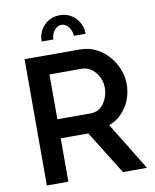

<svg xmlns="http://www.w3.org/2000/svg" viewBox="-98 -990 857 1063"><g transform="rotate(-10 331.0 -458.0)"><path d="M78 0V-710H388Q437 -710 477.5 -690Q518 -670 547.5 -637Q577 -604 594 -562Q611 -520 611 -477Q611 -442 601.5 -409Q592 -376 574.5 -349Q557 -322 532 -301Q507 -280 476 -269L641 0H506L354 -244H199V0ZM199 -351H387Q409 -351 427.5 -360.5Q446 -370 459 -387.5Q472 -405 480 -428.5Q488 -452 488 -477Q488 -504 479 -526.5Q470 -549 455 -566.5Q440 -584 421 -593.5Q402 -603 381 -603H199ZM312 -862Q289 -862 271.5 -840.5Q254 -819 254 -790H188Q188 -818 197.5 -840.5Q207 -863 223.5 -880Q240 -897 262.5 -906.5Q285 -916 312 -916Q339 -916 361 -906.5Q383 -897 399.5 -880Q416 -863 425.5 -840.5Q435 -818 435 -790H370Q367 -821 350.5 -841.5Q334 -862 312 -862Z"/></g></svg>

Font: Rising Sun SemiBold
Style: Regular
Weight: 600
Designer: Matt McInerney, Pablo Impallari, Rodrigo Fuenzalida (Raleway font), Stephen Hutchings (Greek), Cristiano Sobral (main ch
Foundry: The Rising Sun Project Authors
Version: Version 4.327; ttfautohint (v1.8.4.7-5d5b-dirty)